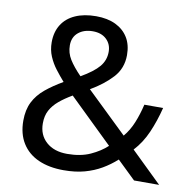

<svg xmlns="http://www.w3.org/2000/svg" viewBox="-81 -806 895 897"><g transform="rotate(10 366.0 -357.5)"><path d="M304 -725Q358 -725 396.5 -706.5Q435 -688 456 -654Q477 -620 477 -571Q477 -508 436.5 -464Q396 -420 334 -384L527 -198Q553 -229 569.5 -269.5Q586 -310 597 -357H686Q670 -293 646 -238Q622 -183 584 -142L730 0H611L524 -84Q493 -56 457 -35Q421 -14 377.5 -2Q334 10 278 10Q209 10 158.5 -12.5Q108 -35 80.5 -79Q53 -123 53 -186Q53 -237 71.5 -274Q90 -311 125 -340Q160 -369 207 -396Q186 -420 166 -446Q146 -472 133 -502.5Q120 -533 120 -569Q120 -618 142 -653Q164 -688 205.5 -706.5Q247 -725 304 -725ZM260 -341Q224 -320 198.5 -298.5Q173 -277 159 -251Q145 -225 145 -189Q145 -134 182 -101Q219 -68 281 -68Q345 -68 391 -89Q437 -110 468 -139ZM301 -653Q259 -653 232.5 -631Q206 -609 206 -570Q206 -534 225 -503.5Q244 -473 280 -436Q339 -470 364.5 -500.5Q390 -531 390 -571Q390 -607 366 -630Q342 -653 301 -653Z"/></g></svg>

Font: bangla115
Style: Regular
Weight: 400
Designer: Jelle Bosma - Monotype Design Team
Foundry: Monotype Imaging Inc.
Version: Version 2.003